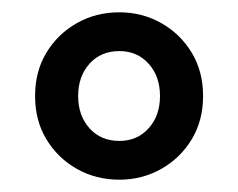

<svg xmlns="http://www.w3.org/2000/svg" viewBox="-20 -682 386 312"><path d="M174 -390Q136 -390 105 -407.5Q74 -425 55.5 -455.5Q37 -486 37 -526Q37 -566 55.5 -596.5Q74 -627 105 -644.5Q136 -662 174 -662Q211 -662 242 -644.5Q273 -627 291.5 -596.5Q310 -566 310 -526Q310 -486 291.5 -455.5Q273 -425 242 -407.5Q211 -390 174 -390ZM174 -453Q203 -453 221.5 -473.5Q240 -494 240 -526Q240 -558 221.5 -578.5Q203 -599 174 -599Q144 -599 125.5 -578.5Q107 -558 107 -526Q107 -494 125.5 -473.5Q144 -453 174 -453Z"/></svg>

Font: Narnoor
Style: Bold
Weight: 700
Designer: S. Sridhar Murthy
Foundry: SIL International
Version: Version 3.000